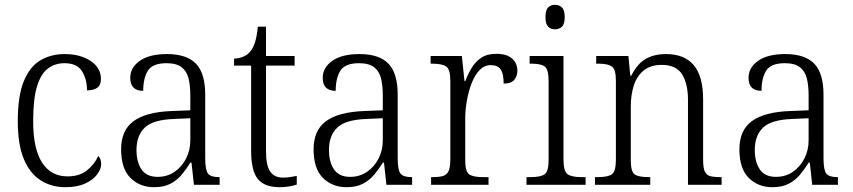

<svg xmlns="http://www.w3.org/2000/svg" viewBox="-20 -769 3550 799"><path d="M252 10Q195 10 150 -18Q105 -46 79.5 -106.5Q54 -167 54 -264Q54 -371 79.5 -432Q105 -493 149 -518.5Q193 -544 249 -544Q314 -544 357 -515.5Q400 -487 400 -440Q400 -415 385 -404Q370 -393 342 -393Q342 -440 321 -473Q300 -506 248 -506Q209 -506 179.5 -484Q150 -462 134 -409.5Q118 -357 118 -265Q118 -150 155 -92.5Q192 -35 261 -35Q311 -35 342 -60Q373 -85 389 -120Q401 -108 401 -86Q401 -66 384.5 -43.5Q368 -21 335 -5.5Q302 10 252 10Z M621 10Q562 10 523 -28.5Q484 -67 484 -148Q484 -227 536 -265Q588 -303 695 -307L772 -310V-372Q772 -413 764.5 -443Q757 -473 735.5 -489.5Q714 -506 673 -506Q615 -506 595.5 -475Q576 -444 576 -391Q522 -391 522 -445Q522 -488 562 -516Q602 -544 675 -544Q757 -544 795.5 -504Q834 -464 834 -375V-111Q834 -62 845.5 -47Q857 -32 890 -32H894V0H787L777 -92H772Q756 -66 736.5 -42.5Q717 -19 689.5 -4.5Q662 10 621 10ZM636 -33Q676 -33 706.5 -54Q737 -75 754.5 -109.5Q772 -144 772 -185V-277L705 -274Q617 -271 582.5 -238Q548 -205 548 -145Q548 -95 569 -64Q590 -33 636 -33Z M1143 10Q1081 10 1053 -24Q1025 -58 1025 -143V-496H954V-525Q997 -527 1020 -553Q1033 -568 1041 -592.5Q1049 -617 1053 -658H1087V-536H1206V-496H1087V-139Q1087 -80 1104.5 -55Q1122 -30 1157 -30Q1174 -30 1187 -32Q1200 -34 1215 -37V-1Q1201 4 1182 7Q1163 10 1143 10Z M1422 10Q1363 10 1324 -28.5Q1285 -67 1285 -148Q1285 -227 1337 -265Q1389 -303 1496 -307L1573 -310V-372Q1573 -413 1565.5 -443Q1558 -473 1536.5 -489.5Q1515 -506 1474 -506Q1416 -506 1396.5 -475Q1377 -444 1377 -391Q1323 -391 1323 -445Q1323 -488 1363 -516Q1403 -544 1476 -544Q1558 -544 1596.5 -504Q1635 -464 1635 -375V-111Q1635 -62 1646.5 -47Q1658 -32 1691 -32H1695V0H1588L1578 -92H1573Q1557 -66 1537.5 -42.5Q1518 -19 1490.5 -4.5Q1463 10 1422 10ZM1437 -33Q1477 -33 1507.5 -54Q1538 -75 1555.5 -109.5Q1573 -144 1573 -185V-277L1506 -274Q1418 -271 1383.5 -238Q1349 -205 1349 -145Q1349 -95 1370 -64Q1391 -33 1437 -33Z M1774 0V-32H1782Q1807 -32 1823 -36.5Q1839 -41 1846.5 -56.5Q1854 -72 1854 -106V-433Q1854 -481 1836.5 -492.5Q1819 -504 1779 -504H1772V-536H1902L1913 -431H1916Q1927 -460 1942.5 -486Q1958 -512 1982.5 -528.5Q2007 -545 2045 -545Q2089 -545 2111 -525.5Q2133 -506 2133 -475Q2133 -451 2119.5 -436Q2106 -421 2076 -421Q2076 -461 2064 -479.5Q2052 -498 2022 -498Q1996 -498 1976 -477.5Q1956 -457 1943 -423.5Q1930 -390 1923 -351Q1916 -312 1916 -275V-103Q1916 -54 1933 -43Q1950 -32 1988 -32H2013V0Z M2290 -647Q2272 -647 2261 -658Q2250 -669 2250 -698Q2250 -727 2261 -738Q2272 -749 2290 -749Q2307 -749 2318.5 -738Q2330 -727 2330 -698Q2330 -669 2318.5 -658Q2307 -647 2290 -647ZM2171 0V-32H2189Q2229 -32 2246 -43.5Q2263 -55 2263 -103V-431Q2263 -480 2247 -492Q2231 -504 2193 -504H2184V-536H2325V-105Q2325 -56 2342 -44Q2359 -32 2399 -32H2417V0Z M2456 0V-32H2468Q2509 -32 2526 -43.5Q2543 -55 2543 -105V-433Q2543 -481 2526 -492.5Q2509 -504 2472 -504H2461V-536H2595L2603 -454H2607Q2633 -505 2668 -524.5Q2703 -544 2752 -544Q2828 -544 2867 -498Q2906 -452 2906 -354V-105Q2906 -72 2912.5 -56.5Q2919 -41 2934 -36.5Q2949 -32 2976 -32H2983V0H2843V-354Q2843 -420 2818.5 -459.5Q2794 -499 2734 -499Q2687 -499 2658.5 -475.5Q2630 -452 2617.5 -413Q2605 -374 2605 -326V-102Q2605 -54 2621.5 -43Q2638 -32 2678 -32H2686V0Z M3194 10Q3135 10 3096 -28.5Q3057 -67 3057 -148Q3057 -227 3109 -265Q3161 -303 3268 -307L3345 -310V-372Q3345 -413 3337.5 -443Q3330 -473 3308.5 -489.5Q3287 -506 3246 -506Q3188 -506 3168.5 -475Q3149 -444 3149 -391Q3095 -391 3095 -445Q3095 -488 3135 -516Q3175 -544 3248 -544Q3330 -544 3368.5 -504Q3407 -464 3407 -375V-111Q3407 -62 3418.5 -47Q3430 -32 3463 -32H3467V0H3360L3350 -92H3345Q3329 -66 3309.5 -42.5Q3290 -19 3262.5 -4.5Q3235 10 3194 10ZM3209 -33Q3249 -33 3279.5 -54Q3310 -75 3327.5 -109.5Q3345 -144 3345 -185V-277L3278 -274Q3190 -271 3155.5 -238Q3121 -205 3121 -145Q3121 -95 3142 -64Q3163 -33 3209 -33Z"/></svg>

Font: Noto Serif SemiCondensed Light
Style: Regular
Weight: 300
Width: 4
Designer: Monotype Design Team
Foundry: Monotype Imaging Inc.
Version: Version 2.013